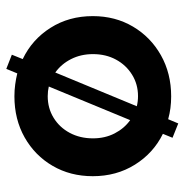

<svg xmlns="http://www.w3.org/2000/svg" viewBox="-8 -554 597 622"><g transform="rotate(90 291.0 -242.5)"><path d="M202.6 36.1 156.7 18.1 170.9 -17.1Q107.4 -47.4 69.6 -107.2Q31.7 -167 31.7 -244.1Q31.7 -316.9 65.7 -374.3Q99.6 -431.6 158.4 -464.8Q217.3 -498 291.5 -498Q311.5 -498 329.8 -495.6Q348.1 -493.2 365.7 -488.3L379.4 -521L425.8 -502.4L413.1 -471.2Q475.6 -440.4 512.9 -380.6Q550.3 -320.8 550.3 -244.1Q550.3 -171.4 516.8 -114Q483.4 -56.6 424.8 -23.4Q366.2 9.8 291.5 9.8Q272 9.8 253.4 7.3Q234.9 4.9 217.3 0.5ZM214.4 -122.6 323.7 -386.7Q308.1 -390.6 291 -390.6Q252.4 -390.6 221.4 -371.3Q190.4 -352.1 172.6 -319.3Q154.8 -286.6 154.8 -244.6Q154.8 -205.6 170.9 -173.8Q187 -142.1 214.4 -122.6ZM291 -98.1Q330.1 -98.1 361.1 -117.2Q392.1 -136.2 409.9 -169.4Q427.7 -202.6 427.7 -244.6Q427.7 -283.7 411.6 -314.9Q395.5 -346.2 368.7 -365.2L259.8 -101.6Q274.4 -98.1 291 -98.1Z"/></g></svg>

Font: Kumbh Sans SemiBold
Style: Regular
Weight: 600
Version: Version 1.005